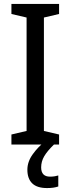

<svg xmlns="http://www.w3.org/2000/svg" viewBox="-20 -734 358 975"><path d="M280 0H38V-51L115 -69V-645L38 -663V-714H280V-663L203 -645V-69L280 -51ZM189 116Q189 163 234 163Q249 163 259 161Q269 159 276 157V213Q264 217 250.5 219Q237 221 219 221Q168 221 143.5 197Q119 173 119 128Q119 87 146.5 49Q174 11 207 -14L254 0Q220 33 204.5 59.5Q189 86 189 116Z"/></svg>

Font: Noto Sans Sinhala UI SemiCondensed
Style: Regular
Weight: 400
Width: 4
Designer: Jelle Bosma - Monotype Design Team
Foundry: Monotype Imaging Inc.
Version: Version 2.006; ttfautohint (v1.8.4.7-5d5b)